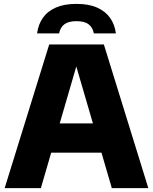

<svg xmlns="http://www.w3.org/2000/svg" viewBox="-20 -969 788 989"><path d="M4 0 233.5 -740H515L744 0H556L364 -657.5H382L190.5 0ZM180.5 -182.5 221 -333.5H526.5L566.5 -182.5ZM171 -797Q177 -843 201 -877.2Q225 -911.5 268 -930.2Q311 -949 374 -949Q437 -949 480 -930Q523 -911 547 -877Q571 -843 577 -797H463.5Q457.5 -828 436.2 -844Q415 -860 374 -860Q333 -860 311.8 -844Q290.5 -828 284.5 -797Z"/></svg>

Font: Encode Sans SC ExtraBold
Style: Regular
Weight: 800
Version: Version 3.002